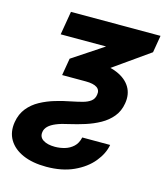

<svg xmlns="http://www.w3.org/2000/svg" viewBox="-122 -607 787 909"><g transform="rotate(15 271.0 -152.5)"><path d="M112.8 -522.5H551.8L537.6 -438.5L231.9 -222.7H149.9L164.1 -306.6L315.9 -407.2H93.3ZM129.4 61Q125 86.9 146.2 100.6Q167.5 114.3 204.1 114.3Q228.5 114.3 252.2 107.4Q275.9 100.6 293.9 84Q312 67.4 318.4 38.1H455.1Q447.3 82 413.6 123Q379.9 164.1 323 190.2Q266.1 216.3 189 216.3Q121.6 216.3 74.2 195.6Q26.9 174.8 4.6 137.5Q-17.6 100.1 -9.3 50.3Q-2.4 9.3 20.5 -19Q43.5 -47.4 76.7 -65.4Q109.9 -83.5 147.5 -94.7Q185.1 -106 221.2 -112.8Q252.4 -119.1 276.6 -125.5Q300.8 -131.8 315.9 -143.3Q331.1 -154.8 334 -175.3Q338.4 -198.7 321 -210.7Q303.7 -222.7 265.1 -222.7H201.7L221.2 -323.2H282.2Q349.6 -323.2 394.8 -303.7Q439.9 -284.2 460.2 -250Q480.5 -215.8 472.7 -170.4Q466.3 -131.3 443.6 -103.8Q420.9 -76.2 387.9 -57.9Q355 -39.6 317.1 -27.6Q279.3 -15.6 242.7 -7.3Q205.6 0.5 181.4 10.5Q157.2 20.5 144.5 33Q131.8 45.4 129.4 61Z"/></g></svg>

Font: Inter 28pt
Style: Bold Italic
Weight: 700
Italic angle: -9.3988°
Designer: Rasmus Andersson
Foundry: rsms
Version: Version 4.001;git-66647c0bb